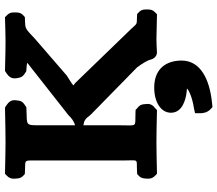

<svg xmlns="http://www.w3.org/2000/svg" viewBox="-72 -584 883 780"><g transform="rotate(-90 370.0 -193.5)"><path d="M251.5 -296.7C270.1 -293.9 277.4 -290.2 294.4 -267.1L486.5 -78.9C503.5 -56.6 515.8 -34.3 517.6 -26.4C517.7 -24.2 523.7 2 547.5 2H548.1L548.7 2C568.6 1 590.6 0 601.5 0C618.7 0 656.9 1 691.8 2L702.5 2.3L710.2 -5.3C722.9 -17.1 721.9 -29.4 722 -38C722.1 -46.9 723.4 -59.9 710.2 -72.1L703.4 -78.4L693.9 -78.9C660.1 -80.6 667.5 -75.7 643.7 -102L422.8 -330.3C417.4 -334 415.5 -335.4 413.3 -337.5C416.3 -340.2 428.6 -349.4 453.6 -364.3L602.2 -492.9C648.4 -536.4 643.2 -532.4 681.7 -534.1L691.3 -534.6L698.1 -540.9C710.4 -552.2 709.7 -563.8 709.9 -572C710.2 -581.4 711.8 -595.1 698.1 -607.7L690.5 -615.3L679.7 -615C647.8 -614 613.8 -613 590.5 -613C565 -613 523 -614 483.1 -615L472.4 -615.3L461 -607.7C437.2 -591.9 441.8 -573 444.1 -561C445.5 -554.2 446.5 -544.9 461 -535.3L470.8 -528.8L480.5 -528.1C489.8 -527.3 497.6 -526.7 505.3 -525.3C505 -525 503.5 -523.4 502.5 -522.4L292.5 -357.3C279.2 -343.4 268 -335.5 251.5 -330.3V-466C251.5 -534.5 249.2 -525.2 314.5 -528L324.6 -528.4L335 -535.3C351.1 -546 351.3 -556.6 352.3 -564.3C353.8 -575.5 357.5 -592.7 335 -607.7L323.6 -615.2L313 -615C264 -614 214 -613 183.5 -613C156 -613 109 -614 65 -615L54.4 -615.2L46.8 -607.7C31.8 -593.8 34.3 -578 35.3 -567.6C36 -560.5 36.1 -550.8 46.8 -540.9L53.4 -534.7L62.8 -534.2C114.2 -530.9 108.5 -544.2 108.5 -476.9V-136.1C108.5 -67.3 118.7 -82.1 62.9 -78.8L53.5 -78.3L46.8 -72.1C35.6 -61.8 35.7 -51.4 35.2 -43.9C34.4 -33.9 32.2 -18.8 46.8 -5.3L54.3 2.2L65 2C110 1 158 0 184.5 0C213 0 258.9 1 302.9 2L313.6 2.2L321.1 -5.3C341.8 -19.9 338.5 -36.3 337.4 -47.1C336.6 -55.2 336.8 -66.4 321.2 -77.7L314.3 -84.6L304.5 -85C241.8 -87.7 251.5 -74.1 251.5 -147ZM302.5 59C302.5 106.7 359.1 119.5 386.1 122.6L387.3 122.8L388.5 122.8C393.8 123.2 398 123.7 401.1 124.1C396 129.8 370.1 144.9 320 152.6L300.5 157V177C300.5 189.1 302.7 205.6 315.8 218.7L325.4 227.7L344.3 225.7C437 216 514.5 179.8 514.5 102C514.5 44 485 -9 404.7 -9C345.1 -9 302.5 18.6 302.5 59Z"/></g></svg>

Font: Linux Libertine Mono O 
Style: Mono Bold
Weight: 400
Designer: Philipp H. Poll
Foundry: Philipp H. Poll
Version: Version 5.1.7